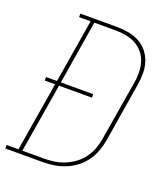

<svg xmlns="http://www.w3.org/2000/svg" viewBox="-172 -830 807 926"><g transform="rotate(20 231.5 -367.5)"><path d="M-37 0V-18H24L83 -373H30V-391H86L140 -717H81V-735H270Q300 -735 329.5 -729.5Q359 -724 384 -710.5Q409 -697 427 -675Q445 -653 454 -625.5Q463 -598 463 -567.5Q463 -537 458 -507L408 -201Q403 -173 392.5 -145Q382 -117 364 -92.5Q346 -68 321.5 -49.5Q297 -31 269 -20Q241 -9 212.5 -4.5Q184 0 155 0ZM44 -18H155Q182 -18 208.5 -22Q235 -26 260.5 -36.5Q286 -47 309 -64Q332 -81 348.5 -104Q365 -127 374.5 -152.5Q384 -178 388 -204L439 -510Q444 -537 443.5 -564.5Q443 -592 435.5 -617Q428 -642 411.5 -662Q395 -682 372.5 -694.5Q350 -707 323.5 -712Q297 -717 270 -717H159L106 -391H272V-373H103Z"/></g></svg>

Font: Iosevka Slab Thin
Style: Italic
Weight: 100
Italic angle: -9°
Monospace: yes
Designer: Belleve Invis
Foundry: Belleve Invis
Version: Version 11.1.1; ttfautohint (v1.8.3)